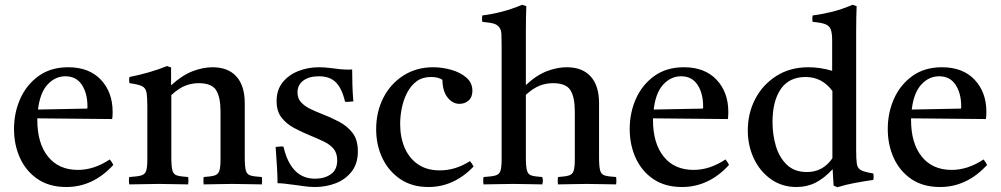

<svg xmlns="http://www.w3.org/2000/svg" viewBox="-20 -775 4214 808"><path d="M259 12Q188 12 139 -21Q90 -54 64.5 -109.5Q39 -165 39 -232Q39 -301 65.5 -360Q92 -419 143 -455.5Q194 -492 267 -492Q355 -492 404.5 -439.5Q454 -387 454 -304Q454 -294 453.5 -286.5Q453 -279 452 -274L137 -277Q137 -273 137 -270Q137 -172 182 -116Q227 -60 308 -60Q376 -60 442 -104Q452 -92 457 -81Q372 12 259 12ZM140 -314 347 -318Q348 -320 348 -323.5Q348 -327 348 -328Q348 -382 324.5 -418Q301 -454 255 -454Q212 -454 180 -419Q148 -384 140 -314Z M837 1Q835 -15 837 -30Q868 -32 883 -36.5Q898 -41 903 -56Q908 -71 908 -104V-306Q908 -366 889.5 -395.5Q871 -425 816 -425Q787 -425 760 -414.5Q733 -404 701 -375V-114Q701 -75 705.5 -58Q710 -41 725 -36.5Q740 -32 772 -30Q774 -15 772 1Q744 1 713.5 0Q683 -1 648 -1Q616 -1 585 0Q554 1 524 1Q521 -15 524 -30Q558 -32 574 -36.5Q590 -41 595 -56Q600 -71 600 -104V-328Q600 -367 596.5 -386Q593 -405 577.5 -412.5Q562 -420 525 -425Q522 -439 525 -451Q611 -468 683 -497L700 -491V-416Q746 -458 790 -475Q834 -492 874 -492Q940 -492 975 -453Q1010 -414 1010 -341V-114Q1010 -75 1014.5 -58Q1019 -41 1034 -36.5Q1049 -32 1082 -30Q1084 -15 1082 1Q1052 1 1023.5 0Q995 -1 957 -1Q920 -1 892.5 0Q865 1 837 1Z M1173 -158Q1188 -92 1221 -57.5Q1254 -23 1306 -23Q1345 -23 1372 -41.5Q1399 -60 1399 -100Q1399 -130 1384.5 -148Q1370 -166 1344.5 -178.5Q1319 -191 1287 -204Q1250 -219 1217.5 -236.5Q1185 -254 1164.5 -280.5Q1144 -307 1144 -349Q1144 -397 1169.5 -428.5Q1195 -460 1235.5 -476Q1276 -492 1322 -492Q1345 -492 1368 -489Q1391 -486 1393 -486Q1413 -483 1430 -482.5Q1447 -482 1448 -482Q1449 -482 1452.5 -482Q1456 -482 1462 -483Q1462 -451 1463 -418Q1464 -385 1467 -348Q1466 -348 1463 -348Q1454 -347 1446.5 -346.5Q1439 -346 1432 -347Q1419 -403 1393.5 -428.5Q1368 -454 1322 -454Q1281 -454 1256.5 -436Q1232 -418 1232 -386Q1232 -360 1248 -343.5Q1264 -327 1287 -316Q1310 -305 1331 -297Q1370 -282 1405.5 -263.5Q1441 -245 1463.5 -216Q1486 -187 1486 -138Q1486 -86 1459.5 -52.5Q1433 -19 1392 -3.5Q1351 12 1306 12Q1280 12 1254.5 8Q1229 4 1227 4Q1225 4 1210.5 2Q1196 0 1178.5 -2Q1161 -4 1148 -4Q1148 -35 1145.5 -73Q1143 -111 1140 -157Q1142 -157 1145 -157Q1154 -158 1160.5 -158.5Q1167 -159 1173 -158Z M1958 -97Q1968 -85 1973 -74Q1890 12 1783 12Q1714 12 1665 -21Q1616 -54 1589.5 -109Q1563 -164 1563 -231Q1563 -304 1593 -363Q1623 -422 1677.5 -457Q1732 -492 1803 -492Q1840 -492 1878 -481.5Q1916 -471 1942 -449Q1968 -427 1968 -393Q1968 -366 1952 -352Q1936 -338 1914 -338Q1884 -338 1863 -365.5Q1842 -393 1842 -439Q1824 -451 1794 -451Q1758 -451 1733.5 -433Q1709 -415 1693.5 -385Q1678 -355 1671 -320.5Q1664 -286 1664 -253Q1664 -197 1683 -153Q1702 -109 1739 -83.5Q1776 -58 1831 -58Q1863 -58 1893.5 -67Q1924 -76 1958 -97Z M2328 1Q2326 -15 2328 -30Q2359 -32 2374 -36.5Q2389 -41 2394 -56Q2399 -71 2399 -104V-306Q2399 -366 2380.5 -395.5Q2362 -425 2307 -425Q2278 -425 2251 -414.5Q2224 -404 2193 -376V-114Q2193 -75 2197.5 -58Q2202 -41 2216.5 -36.5Q2231 -32 2262 -30Q2267 -15 2262 1Q2237 1 2207 0Q2177 -1 2140 -1Q2103 -1 2074 0Q2045 1 2015 1Q2012 -15 2015 -30Q2049 -32 2065 -36.5Q2081 -41 2086 -56Q2091 -71 2091 -104V-586Q2091 -615 2090 -632.5Q2089 -650 2081 -660Q2073 -671 2058 -675.5Q2043 -680 2010 -683Q2007 -696 2010 -710Q2050 -715 2091 -725.5Q2132 -736 2178 -755L2195 -749Q2194 -727 2193.5 -699.5Q2193 -672 2193 -639V-417Q2238 -459 2281.5 -475.5Q2325 -492 2365 -492Q2431 -492 2466 -453Q2501 -414 2501 -341V-114Q2501 -75 2505.5 -58Q2510 -41 2525 -36.5Q2540 -32 2573 -30Q2575 -15 2573 1Q2543 1 2514.5 0Q2486 -1 2448 -1Q2411 -1 2383.5 0Q2356 1 2328 1Z M2850 12Q2779 12 2730 -21Q2681 -54 2655.5 -109.5Q2630 -165 2630 -232Q2630 -301 2656.5 -360Q2683 -419 2734 -455.5Q2785 -492 2858 -492Q2946 -492 2995.5 -439.5Q3045 -387 3045 -304Q3045 -294 3044.5 -286.5Q3044 -279 3043 -274L2728 -277Q2728 -273 2728 -270Q2728 -172 2773 -116Q2818 -60 2899 -60Q2967 -60 3033 -104Q3043 -92 3048 -81Q2963 12 2850 12ZM2731 -314 2938 -318Q2939 -320 2939 -323.5Q2939 -327 2939 -328Q2939 -382 2915.5 -418Q2892 -454 2846 -454Q2803 -454 2771 -419Q2739 -384 2731 -314Z M3504 13 3488 6 3484 -63Q3449 -25 3412.5 -6.5Q3376 12 3332 12Q3270 12 3223.5 -21.5Q3177 -55 3152 -109Q3127 -163 3127 -226Q3127 -299 3158.5 -359Q3190 -419 3247.5 -455.5Q3305 -492 3382 -492Q3405 -492 3430 -488.5Q3455 -485 3482 -477V-605Q3482 -636 3476 -651.5Q3470 -667 3452.5 -673.5Q3435 -680 3400 -683Q3397 -696 3400 -710Q3440 -715 3482 -725.5Q3524 -736 3568 -755L3585 -749Q3584 -727 3583.5 -699Q3583 -671 3583 -638V-142Q3583 -104 3586 -85Q3589 -66 3604 -58.5Q3619 -51 3655 -45Q3658 -32 3655 -18Q3615 -12 3577 -5Q3539 2 3504 13ZM3483 -392Q3440 -451 3370 -451Q3301 -451 3266 -400.5Q3231 -350 3231 -261Q3231 -209 3245 -161Q3259 -113 3291 -82Q3323 -51 3376 -51Q3443 -51 3483 -109Z M3936 12Q3865 12 3816 -21Q3767 -54 3741.5 -109.5Q3716 -165 3716 -232Q3716 -301 3742.5 -360Q3769 -419 3820 -455.5Q3871 -492 3944 -492Q4032 -492 4081.5 -439.5Q4131 -387 4131 -304Q4131 -294 4130.5 -286.5Q4130 -279 4129 -274L3814 -277Q3814 -273 3814 -270Q3814 -172 3859 -116Q3904 -60 3985 -60Q4053 -60 4119 -104Q4129 -92 4134 -81Q4049 12 3936 12ZM3817 -314 4024 -318Q4025 -320 4025 -323.5Q4025 -327 4025 -328Q4025 -382 4001.5 -418Q3978 -454 3932 -454Q3889 -454 3857 -419Q3825 -384 3817 -314Z"/></svg>

Font: Tiro Bangla
Style: Regular
Weight: 400
Designer: Bangla: John Hudson & Fiona Ross. Latin: John Hudson.
Foundry: Tiro Typeworks Ltd.
Version: Version 1.60